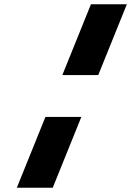

<svg xmlns="http://www.w3.org/2000/svg" viewBox="-20 -880 615 900"><path d="M272.2 -528H440.5L574.6 -860H406.3ZM58.8 0H227.2L361.3 -332H193Z"/></svg>

Font: Hussar
Style: BdWideOblFour
Weight: 700
Foundry: Cannot Into Space Fonts
Version: Version 2.00